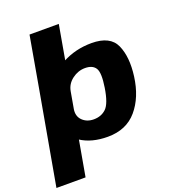

<svg xmlns="http://www.w3.org/2000/svg" viewBox="-219 -909 1092 1233"><g transform="rotate(-20 326.5 -292.5)"><path d="M-47.5 200H151.5L266 -446.5H67.5ZM-11 0H171L203.5 -83.5L327 -785H127ZM376 4Q503 4 575.5 -81Q648 -166 666 -302.5Q683 -431 646 -514.2Q609 -597.5 481.5 -597.5Q371 -597.5 279.5 -548Q188 -498.5 176.5 -435L251 -353Q259.5 -400.5 299.8 -430.8Q340 -461 387.5 -461Q439 -461 459.2 -429.2Q479.5 -397.5 464 -299Q448 -196 414.5 -164Q381 -132 329.5 -132Q282 -132 252.2 -161.8Q222.5 -191.5 231 -240.5L127.5 -158Q116.5 -94.5 190.8 -45.2Q265 4 376 4Z"/></g></svg>

Font: Anybody UltraCondensed Thin ExtraBold
Style: Italic
Weight: 800
Italic angle: -10°
Version: Version 1.111